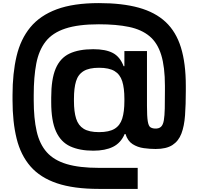

<svg xmlns="http://www.w3.org/2000/svg" viewBox="-20 -937 1281 1241"><path d="M619 284Q456 284 348 247.5Q240 211 177 138.5Q114 66 87.5 -41Q61 -148 61 -289V-322Q61 -463 87 -573.5Q113 -684 176 -760.5Q239 -837 347 -877Q455 -917 619 -917Q770 -917 876.5 -887.5Q983 -858 1050.5 -795Q1118 -732 1149.5 -630Q1181 -528 1181 -382V-349Q1181 -261 1176 -191.5Q1171 -122 1152.5 -73.5Q1134 -25 1094.5 0.5Q1055 26 986 26Q949 26 909 20.5Q869 15 837 -5.5Q805 -26 791 -71H786Q761 -13 710.5 12Q660 37 583 37Q495 37 434 9Q373 -19 342 -87.5Q311 -156 311 -276V-306Q311 -426 340 -494Q369 -562 429 -590.5Q489 -619 583 -619Q663 -619 709.5 -594.5Q756 -570 779 -509H784V-607H930V-253Q930 -185 935 -154Q940 -123 951.5 -115Q963 -107 982 -106Q1007 -105 1020.5 -117.5Q1034 -130 1039 -159.5Q1044 -189 1045 -236Q1046 -283 1046 -349V-382Q1046 -504 1022 -582Q998 -660 946.5 -703Q895 -746 814 -763Q733 -780 619 -780Q486 -780 402.5 -752.5Q319 -725 275 -668.5Q231 -612 214.5 -526Q198 -440 198 -322V-289Q198 -172 217 -88.5Q236 -5 282.5 47Q329 99 411 123.5Q493 148 619 148H870V284ZM620 -83Q685 -83 720.5 -104.5Q756 -126 770 -170.5Q784 -215 784 -284V-298Q784 -368 770 -412Q756 -456 720.5 -477.5Q685 -499 620 -499Q556 -499 520.5 -477.5Q485 -456 471.5 -412Q458 -368 458 -298V-284Q458 -215 472 -170.5Q486 -126 521 -104.5Q556 -83 620 -83Z"/></svg>

Font: Matangi Black
Style: Regular
Weight: 900
Designer: Prashant Pant
Foundry: The Graphic Ant
Version: Version 3.002